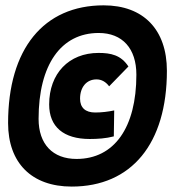

<svg xmlns="http://www.w3.org/2000/svg" viewBox="-20 -706 645 719"><path d="M248.5 -7.3C472.7 -7.3 605 -168.5 605 -440.9C605 -595.2 517.1 -686 368.2 -686C143.1 -686 10.3 -522.5 10.3 -245.1C10.3 -95.7 98.6 -7.3 248.5 -7.3ZM266.6 -110.8C177.2 -110.8 124.5 -166.5 124.5 -260.7C124.5 -462.9 208 -582.5 349.6 -582.5C438.5 -582.5 490.7 -524.4 490.7 -426.3C490.7 -228 407.7 -110.8 266.6 -110.8ZM315.9 -185.5C345.2 -185.5 377 -187.5 406.2 -195.3L407.7 -292.5C384.8 -287.6 359.9 -284.7 336.4 -284.7C299.8 -284.7 279.8 -302.7 279.8 -336.4C279.8 -379.9 304.2 -408.7 341.3 -408.7C359.9 -408.7 376 -399.9 388.7 -382.8L460.9 -457C433.1 -500 394.5 -507.8 349.1 -507.8C237.8 -507.8 164.1 -430.7 164.1 -314.9C164.1 -231.4 217.8 -185.5 315.9 -185.5Z"/></svg>

Font: Cascadia Mono PL
Style: Bold Italic
Weight: 700
Italic angle: -10°
Monospace: yes
Designer: Aaron Bell
Foundry: Saja Typeworks
Version: Version 2404.023